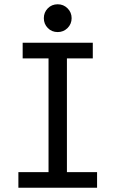

<svg xmlns="http://www.w3.org/2000/svg" viewBox="-20 -894 540 898"><path d="M414 -694V-621H293V-89H434V-16H66V-89H207V-621H86V-694ZM250 -874Q277 -874 296 -855Q315 -836 315 -809Q315 -782 296 -763Q277 -744 250 -744Q222 -744 203.5 -763Q185 -782 185 -809Q185 -836 203.5 -855Q222 -874 250 -874Z"/></svg>

Font: D2Coding
Style: Regular
Weight: 400
Monospace: yes
Designer: Yong-Rak Park; Jeong-Hwan Yoon; Sang-Min Lee;
Foundry: NHN Corporation
Version: Version 1.3.2; Build 20180524